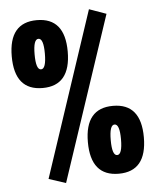

<svg xmlns="http://www.w3.org/2000/svg" viewBox="-52 -744 665 820"><g transform="rotate(-5 280.0 -333.5)"><path d="M125 8 198 32 433 -673 360 -699ZM254 -527Q254 -672 134 -672Q14 -672 14 -527Q14 -381 134 -381Q254 -381 254 -527ZM112 -527Q112 -592 134 -592Q156 -592 156 -527Q156 -461 134 -461Q112 -461 112 -527ZM546 -134Q546 -279 426 -279Q306 -279 306 -134Q306 12 426 12Q546 12 546 -134ZM404 -134Q404 -199 426 -199Q448 -199 448 -134Q448 -68 426 -68Q404 -68 404 -134Z"/></g></svg>

Font: Online Auction - Bold
Style: Bold
Weight: 500
Designer: Mohamed Mostafa, the designer of Online Auction
Foundry: Kief Type Foundry
Version: ""